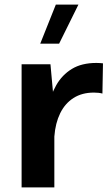

<svg xmlns="http://www.w3.org/2000/svg" viewBox="-20 -811 485 831"><path d="M221.6 -791 154.1 -621.9H235.8L319.4 -791ZM73.5 -532.8V0H215.2V-347.9L198.4 -532.8ZM423.3 -406.1 425.7 -536.9Q419.1 -537.7 411.9 -538.1Q404.7 -538.6 397.5 -538.6Q333.5 -538.6 291.1 -512.7Q248.7 -486.8 223.6 -442.6Q198.6 -398.5 186.5 -342.9Q174.5 -287.4 171.1 -227.5L215.3 -220.8Q219.6 -278.2 240.5 -320.8Q261.4 -363.4 298.1 -386.8Q334.9 -410.3 386.6 -410.3Q407.9 -410.3 423.3 -406.1Z"/></svg>

Font: Estedad-FD VF
Style: Regular
Weight: 100
Designer: Amin Abedi
Version: Version 7.3